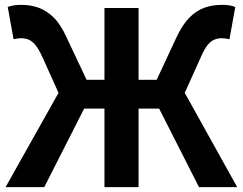

<svg xmlns="http://www.w3.org/2000/svg" viewBox="-20 -774 1005 794"><path d="M3 0 222 -390 154 -541Q139 -573 125.5 -589Q112 -605 97.5 -610.5Q83 -616 66 -616Q62 -616 53.5 -615Q45 -614 36 -612L12 -745Q24 -750 38.5 -752Q53 -754 67 -754Q107 -754 140 -742Q173 -730 202 -701.5Q231 -673 255 -620L338 -444H412V-741H553V-444H628L710 -620Q735 -673 763.5 -701.5Q792 -730 825 -742Q858 -754 898 -754Q912 -754 927 -752Q942 -750 953 -745L929 -612Q920 -614 911.5 -615Q903 -616 898 -616Q882 -616 867.5 -610.5Q853 -605 839.5 -589Q826 -573 812 -541L744 -390L961 0H803L638 -325H553V0H412V-325H328L163 0Z"/></svg>

Font: Noto Sans SC
Style: Bold
Weight: 700
Designer: Ryoko NISHIZUKA  (kana, bopomofo & ideographs); Paul D. Hunt (Latin, Greek & Cyrillic); Sandoll Communications , Soo-you
Foundry: Adobe
Version: Version 2.004-H2;hotconv 1.0.118;makeotfexe 2.5.65603